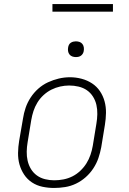

<svg xmlns="http://www.w3.org/2000/svg" viewBox="-20 -924 640 952"><path d="M248 8Q219 8 190.5 2Q162 -4 138.5 -19.5Q115 -35 99.5 -58.5Q84 -82 76.5 -109Q69 -136 69.5 -166Q70 -196 75 -226L94 -336Q98 -363 107 -389.5Q116 -416 132 -440.5Q148 -465 170 -484.5Q192 -504 218 -516Q244 -528 271.5 -534.5Q299 -541 327 -541Q356 -541 384.5 -533.5Q413 -526 436.5 -510.5Q460 -495 475.5 -472Q491 -449 498.5 -421.5Q506 -394 505.5 -364Q505 -334 500 -304L482 -194Q477 -167 468 -140.5Q459 -114 443 -89.5Q427 -65 405 -45.5Q383 -26 357 -13.5Q331 -1 303 3.5Q275 8 248 8ZM249 -30Q272 -30 295 -34.5Q318 -39 339 -49.5Q360 -60 378 -77Q396 -94 408.5 -114Q421 -134 428.5 -156Q436 -178 440 -201L458 -311Q462 -334 462.5 -358Q463 -382 458 -404Q453 -426 441 -445Q429 -464 411 -476.5Q393 -489 370 -494.5Q347 -500 323 -500Q301 -500 278.5 -495Q256 -490 235 -479.5Q214 -469 196 -452.5Q178 -436 165.5 -415.5Q153 -395 146 -373.5Q139 -352 135 -329L117 -219Q113 -196 112.5 -172.5Q112 -149 117 -127Q122 -105 133.5 -86Q145 -67 163 -54Q181 -41 203.5 -35.5Q226 -30 249 -30ZM356 -641Q347 -641 338.5 -644Q330 -647 324.5 -654Q319 -661 317.5 -670.5Q316 -680 318 -690Q319 -696 322 -702Q325 -708 331 -712Q337 -716 343.5 -717.5Q350 -719 356 -719Q366 -719 374.5 -716Q383 -713 388.5 -706Q394 -699 395.5 -689.5Q397 -680 395 -670Q394 -664 390.5 -658Q387 -652 381.5 -648Q376 -644 369.5 -642.5Q363 -641 356 -641ZM540 -866H240V-904H540Z"/></svg>

Font: Iosevka Slab XLtEx
Style: Italic
Weight: 200
Width: 7
Italic angle: -9°
Monospace: yes
Designer: Belleve Invis
Foundry: Belleve Invis
Version: Version 11.1.0; ttfautohint (v1.8.3)